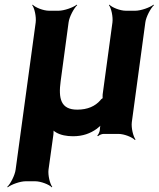

<svg xmlns="http://www.w3.org/2000/svg" viewBox="-20 -574 680 823"><path d="M408 -17C407 -9 402 3 397 7L400 10C405 5 416 0 424 0H488C512 0 547 14 558 26L561 24C551 11 542 -26 545 -50L603 -478C606 -502 626 -539 640 -552L638 -554C623 -542 584 -528 560 -528H519C495 -528 460 -542 449 -554L447 -552C457 -539 465 -502 462 -478L420 -169C420 -166 419 -152 421 -151L423 -154C421 -155 411 -147 410 -144C388 -119 356 -104 311 -104C240 -104 230 -152 240 -226L274 -478C277 -502 297 -539 311 -552L309 -554C294 -542 255 -528 231 -528H190C166 -528 131 -542 120 -554L118 -552C128 -539 136 -502 133 -478L47 153C44 177 25 214 11 227L13 229C28 217 66 203 90 203H131C155 203 191 217 202 229L204 227C194 214 185 177 188 153L209 2C210 -5 210 -17 208 -22L205 -20C207 -15 215 -9 221 -6C240 5 265 10 293 10C335 10 367 -2 395 -22C403 -28 414 -37 417 -44L414 -45C410 -39 408 -26 408 -17Z"/></svg>

Font: Asimov
Style: EdgeIt
Weight: 500
Designer: Google
Version: Version 2.000980: 2014